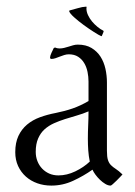

<svg xmlns="http://www.w3.org/2000/svg" viewBox="-20 -560 414 590"><path d="M252 -309.6Q252 -324.2 249 -338.9Q246.1 -353.5 239 -365.7Q231.9 -377.9 220.2 -385.5Q208.5 -393.1 191.4 -393.1Q184.6 -393.1 177.5 -390.9Q170.4 -388.7 163.6 -386Q156.7 -383.3 150.4 -381.1Q144 -378.9 138.2 -378.9Q133.8 -378.9 133.8 -383.3Q133.8 -385.7 135 -389.6Q136.2 -393.6 138.2 -397.7Q140.1 -401.9 142.1 -405.8Q144 -409.7 145 -412.1L148.9 -414.1Q155.3 -411.1 162.6 -411.1Q169.9 -411.1 177 -412.8Q184.1 -414.6 190.9 -416.7Q197.8 -418.9 204.8 -420.9Q211.9 -422.9 219.2 -422.9Q244.1 -422.9 261.2 -412.6Q278.3 -402.3 288.8 -386Q299.3 -369.6 304 -348.6Q308.6 -327.6 308.6 -306.2V-96.7Q308.6 -77.6 311.8 -68.1Q314.9 -58.6 321 -52.5Q327.1 -46.4 335.9 -40.8Q344.7 -35.2 356.4 -23.9Q354.5 -22 349.4 -16.4Q344.2 -10.7 338.1 -4.9Q332 1 326.9 5.6Q321.8 10.3 319.8 10.3Q312 10.3 303.5 5.1Q294.9 0 287.1 -7.6Q279.3 -15.1 273.2 -23.4Q267.1 -31.7 264.2 -38.6Q236.3 -19 204.6 -4.4Q172.9 10.3 137.7 10.3Q114.7 10.3 94.7 3.2Q74.7 -3.9 59.6 -17.3Q44.4 -30.8 35.6 -49.8Q26.9 -68.8 26.9 -92.3Q26.9 -121.6 36.6 -142.3Q46.4 -163.1 63.2 -177.2Q80.1 -191.4 102.8 -199.7Q125.5 -208 151.4 -212.9Q178.7 -218.3 203.4 -226.8Q228 -235.4 252 -249.5ZM255.9 -63.5Q252.4 -80.6 251.2 -98.1Q250 -115.7 250 -133.3Q250 -154.8 251 -175.5Q252 -196.3 252 -217.8Q234.9 -210.4 216.3 -205.1Q197.8 -199.7 179.9 -194.1Q162.1 -188.5 145.8 -181.2Q129.4 -173.8 116.9 -162.6Q104.5 -151.4 97.2 -134.5Q89.8 -117.7 89.8 -93.3Q89.8 -78.1 95 -64.9Q100.1 -51.8 109.4 -42Q118.7 -32.2 131.3 -26.6Q144 -21 159.7 -21Q185.5 -21 211.4 -33.4Q237.3 -45.9 255.9 -63.5ZM246.1 -538.6Q246.1 -537.6 245.8 -536.1Q245.6 -534.7 245.6 -533.7Q245.6 -523.9 250.5 -513.4Q255.4 -502.9 262.9 -493.9Q270.5 -484.9 279.8 -477.3Q289.1 -469.7 297.4 -465.8L298.3 -464.4V-462.4L293 -449.7L291.5 -448.7Q284.2 -451.7 268.6 -461.7Q252.9 -471.7 236.6 -483.6Q220.2 -495.6 207.3 -507.3Q194.3 -519 192.4 -525.9L193.4 -527.8Q205.6 -530.8 219.2 -534.9Q232.9 -539.1 245.1 -539.6Z"/></svg>

Font: CAT Linz
Style: Regular
Weight: 400
Designer: Peter Wiegel
Foundry: Peter Wiegel
Version: Version 1.08